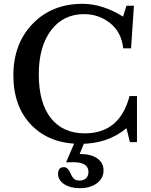

<svg xmlns="http://www.w3.org/2000/svg" viewBox="-20 -744 788 1005"><path d="M420 -670Q311 -670 247 -585Q183 -500 183 -355Q183 -206 246 -126Q309 -46 424 -46Q607 -46 658 -241H697V0H660L642 -73Q544 9 401 9Q241 9 145.5 -88Q50 -185 50 -350Q50 -515 151 -619.5Q252 -724 412 -724Q516 -724 624 -657L642 -714H681L666 -491H625Q616 -575 557 -622.5Q498 -670 420 -670ZM427 -11 397 62Q456 62 489 85Q522 108 522 148Q522 189 487.5 215Q453 241 398 241Q348 241 316 220Q284 199 284 166Q284 131 315 131Q335 131 349 163Q358 184 368 192.5Q378 201 396 201Q418 201 430.5 189Q443 177 443 156Q443 105 363 105Q358 105 346 105.5Q334 106 329 106L327 103L376 -11Z"/></svg>

Font: Kolar Light
Style: Regular
Weight: 300
Designer: Ramakrishna Saiteja (Kannada); Shiva Nallaperumal (Latin)
Foundry: Indian Type Foundry
Version: Version 1.001;PS 1.0;hotconv 1.0.88;makeotf.lib2.5.647800